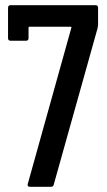

<svg xmlns="http://www.w3.org/2000/svg" viewBox="-20 -720 414 740"><path d="M96 0Q84 0 87 -11L255 -613Q257 -617 251 -617H94Q90 -617 90 -613V-573Q90 -563 80 -563H21Q11 -563 11 -573V-690Q11 -700 21 -700H348Q358 -700 358 -690V-623Q358 -621 356 -611L187 -8Q185 0 176 0Z"/></svg>

Font: Barlow Condensed Medium
Style: Regular
Weight: 500
Width: 3
Designer: Jeremy Tribby
Foundry: Tribby Type
Version: Version 1.422;hotconv 1.0.109;makeotfexe 2.5.65596